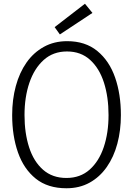

<svg xmlns="http://www.w3.org/2000/svg" viewBox="-20 -997 711 1026"><path d="M335 9Q235 9 171 -42.5Q107 -94 76 -182.5Q45 -271 45 -382Q45 -465 64.5 -537Q84 -609 121.5 -662.5Q159 -716 214 -746.5Q269 -777 339 -777Q436 -777 500 -724.5Q564 -672 595 -583Q626 -494 626 -382Q626 -300 607 -229Q588 -158 550.5 -104.5Q513 -51 459 -21Q405 9 335 9ZM335 -46Q409 -46 459 -90.5Q509 -135 534.5 -211Q560 -287 560 -382Q560 -479 535.5 -555.5Q511 -632 461.5 -677Q412 -722 338 -722Q264 -722 213.5 -676.5Q163 -631 137 -554.5Q111 -478 111 -382Q111 -286 135.5 -210Q160 -134 210 -90Q260 -46 335 -46ZM300 -813 272 -852 434 -977 474 -928Z"/></svg>

Font: Yaldevi ExtraLight Light
Style: Regular
Weight: 300
Version: Version 1.100